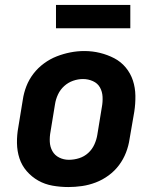

<svg xmlns="http://www.w3.org/2000/svg" viewBox="-20 -747 640 775"><path d="M256 8Q224 8 192.5 2.5Q161 -3 134.5 -18Q108 -33 88 -56Q68 -79 58.5 -108Q49 -137 48.5 -169.5Q48 -202 54 -234L72 -344Q76 -372 86.5 -399Q97 -426 115 -449.5Q133 -473 157.5 -491Q182 -509 209 -519.5Q236 -530 264 -535.5Q292 -541 320 -541Q353 -541 383.5 -533.5Q414 -526 441 -512Q468 -498 487.5 -474.5Q507 -451 516.5 -422Q526 -393 526.5 -360.5Q527 -328 522 -296L503 -186Q499 -158 488.5 -131Q478 -104 460.5 -80.5Q443 -57 418.5 -39Q394 -21 366.5 -10.5Q339 0 311 4Q283 8 256 8ZM258 -102Q279 -102 299.5 -108.5Q320 -115 336 -129.5Q352 -144 361 -164Q370 -184 373 -204L391 -314Q395 -335 394 -356Q393 -377 383.5 -394Q374 -411 355 -419.5Q336 -428 315 -428Q295 -428 275 -421Q255 -414 239 -399.5Q223 -385 214 -365.5Q205 -346 202 -326L184 -216Q180 -195 181 -174.5Q182 -154 191.5 -137Q201 -120 219 -111Q237 -102 258 -102ZM206 -633V-727H506V-633Z"/></svg>

Font: Iosevka Curly XBdExObl
Style: Regular
Weight: 800
Width: 7
Italic angle: -9°
Monospace: yes
Designer: Belleve Invis
Foundry: Belleve Invis
Version: Version 11.1.0; ttfautohint (v1.8.3)